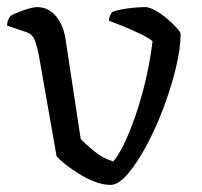

<svg xmlns="http://www.w3.org/2000/svg" viewBox="-29 -520 568 540"><path d="M282 0Q260 0 236 -9.5Q212 -19 190 -33Q168 -47 152 -60Q136 -73 130 -81L80 -366Q76 -386 69.5 -405Q63 -424 44 -430L-9 -448Q-9 -458 -5.5 -465Q-2 -472 0 -475Q14 -483 38.5 -491.5Q63 -500 75 -500Q107 -500 128 -475Q149 -450 155 -412L198 -129Q207 -119 233 -97Q259 -75 290 -66Q309 -90 326.5 -129.5Q344 -169 359 -216Q374 -263 384.5 -312Q395 -361 400 -404Q390 -413 365 -425Q340 -437 314 -447.5Q288 -458 277 -462Q278 -471 281 -477Q284 -483 286 -486Q299 -492 327.5 -496Q356 -500 380 -500Q391 -500 408 -490.5Q425 -481 441 -467.5Q457 -454 468 -441.5Q479 -429 479 -424Q479 -385 466 -330.5Q453 -276 431.5 -218.5Q410 -161 383.5 -111.5Q357 -62 330.5 -31Q304 0 282 0Z"/></svg>

Font: Texturina 72pt
Style: Regular
Weight: 400
Designer: Guillermo Torres Carreño
Foundry: Omnibus-Type
Version: Version 1.002; ttfautohint (v1.8.3)